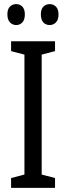

<svg xmlns="http://www.w3.org/2000/svg" viewBox="-20 -915 323 935"><path d="M248 0H34V-48L99 -65V-649L34 -666V-714H248V-666L183 -649V-65L248 -48ZM16 -845Q16 -871 28.5 -883Q41 -895 59 -895Q77 -895 89 -882.5Q101 -870 101 -845Q101 -819 89 -806Q77 -793 59 -793Q41 -793 28.5 -806Q16 -819 16 -845ZM179 -845Q179 -871 191.5 -883Q204 -895 222 -895Q240 -895 252.5 -882.5Q265 -870 265 -845Q265 -819 252.5 -806Q240 -793 222 -793Q203 -793 191 -806Q179 -819 179 -845Z"/></svg>

Font: Noto Sans Myanmar ExtraCondensed
Style: Regular
Weight: 400
Width: 2
Designer: Monotype Design Team
Foundry: Monotype Imaging Inc.
Version: Version 2.107; ttfautohint (v1.8.4.7-5d5b)